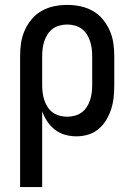

<svg xmlns="http://www.w3.org/2000/svg" viewBox="-20 -548 540 783"><path d="M62 215V-320Q62 -347 66 -373.5Q70 -400 81 -424.5Q92 -449 109.5 -470Q127 -491 150.5 -504Q174 -517 200.5 -522.5Q227 -528 254 -528Q281 -528 307.5 -522.5Q334 -517 357.5 -504Q381 -491 398.5 -470Q416 -449 427 -424.5Q438 -400 442 -373.5Q446 -347 446 -320V-200Q446 -176 443.5 -151.5Q441 -127 433.5 -103.5Q426 -80 413.5 -59Q401 -38 382 -22Q363 -6 339.5 1Q316 8 291 8Q268 8 245 1.5Q222 -5 204 -19Q186 -33 173 -52.5Q160 -72 152 -94V215ZM254 -72Q269 -72 284.5 -76Q300 -80 312.5 -89Q325 -98 333.5 -111Q342 -124 347 -139Q352 -154 354 -169.5Q356 -185 356 -200V-320Q356 -335 354 -350.5Q352 -366 347 -381Q342 -396 333.5 -409Q325 -422 312.5 -431Q300 -440 284.5 -444Q269 -448 254 -448Q239 -448 223.5 -444Q208 -440 195.5 -431Q183 -422 174.5 -409Q166 -396 161 -381Q156 -366 154 -350.5Q152 -335 152 -320V-200Q152 -185 154 -169.5Q156 -154 161 -139Q166 -124 174.5 -111Q183 -98 195.5 -89Q208 -80 223.5 -76Q239 -72 254 -72Z"/></svg>

Font: Iosevka Custom Medium
Style: Regular
Weight: 500
Monospace: yes
Designer: Belleve Invis
Foundry: Belleve Invis
Version: Version 32.5.0; ttfautohint (v1.8.4)